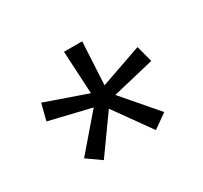

<svg xmlns="http://www.w3.org/2000/svg" viewBox="-76 -741 533 503"><g transform="rotate(-30 190.0 -490.0)"><path d="M190 -451.5 111 -341 68.5 -371 158 -475 158.5 -473.5 31.5 -504 44 -553.5 170 -509.5 169.5 -508 162.5 -639H217.5L210.5 -508L209.5 -509.5L335.5 -553.5L348.5 -504L221 -473.5L221.5 -475L311 -371L268.5 -341L189.5 -451.5Z"/></g></svg>

Font: Anek Malayalam Medium Light
Style: Regular
Weight: 300
Version: Version 1.003